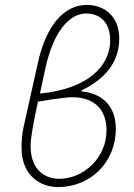

<svg xmlns="http://www.w3.org/2000/svg" viewBox="-20 -752 546 784"><path d="M217 12C349 12 453 -89 453 -226C453 -308 409 -369 313 -379V-383C408 -428 467 -498 467 -594C467 -686 406 -732 334 -732C243 -732 168 -650 134 -492L76 -232C70 -203 68 -173 68 -149C68 -30 150 12 217 12ZM222 -22C175 -22 105 -47 105 -156C105 -192 118 -259 135 -337C217 -351 260 -355 275 -355C375 -355 415 -294 415 -221C415 -105 319 -22 222 -22ZM166 -476C198 -622 263 -697 332 -697C387 -697 430 -662 430 -587C430 -485 342 -389 143 -370C150 -404 158 -440 166 -476Z"/></svg>

Font: Source Sans Pro Light
Style: Italic
Weight: 300
Italic angle: -11°
Designer: Paul D. Hunt
Foundry: Adobe Systems Incorporated
Version: Version 3.006;hotconv 1.0.111;makeotfexe 2.5.65597